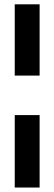

<svg xmlns="http://www.w3.org/2000/svg" viewBox="-20 -754 243 871"><path d="M46.9 96.7V-231.9H159.7V96.7ZM46.9 -411.1V-734.4H159.7V-411.1Z"/></svg>

Font: Pontano Sans
Style: Bold
Weight: 700
Designer: Vernon Adams
Foundry: Vernon Adams
Version: Version 2.001